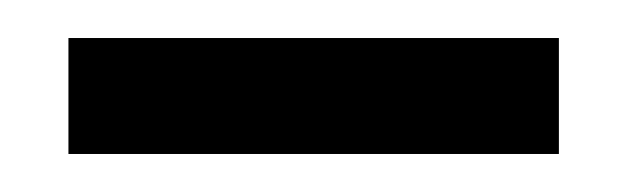

<svg xmlns="http://www.w3.org/2000/svg" viewBox="-20 -701 325 101"><path d="M274 -620H16V-681H274Z"/></svg>

Font: Myanglish
Style: Regular
Weight: 400
Designer: KyawKyaw ( MaYenGone)
Foundry: TattooFont3D
Version: Version 1.003 December 13, 2014